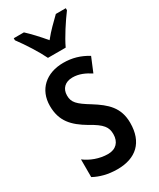

<svg xmlns="http://www.w3.org/2000/svg" viewBox="-198 -828 744 901"><g transform="rotate(-30 174.0 -378.0)"><path d="M136 -606H232C253 -651 295 -715 325 -755V-766H271C239 -734 216 -714 184 -674C155 -709 122 -744 98 -766H43V-755C76 -711 116 -648 136 -606ZM318 -149C318 -233 271 -273 206 -314C142 -353 125 -371 125 -408C125 -445 149 -469 189 -469C225 -469 254 -455 284 -436L316 -513C275 -538 234 -550 186 -550C93 -550 31 -494 31 -406C31 -323 73 -280 142 -239C208 -203 223 -180 223 -143C223 -100 198 -74 155 -74C109 -74 63 -92 32 -116V-20C65 -2 107 10 158 10C258 10 318 -44 318 -149Z"/></g></svg>

Font: Noto Sans Gurmukhi UI ExtraCondensed Medium
Style: Regular
Weight: 500
Width: 2
Designer: Jelle Bosma - Monotype Design Team
Foundry: Monotype Imaging Inc.
Version: Version 2.004